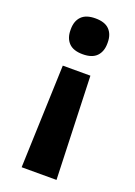

<svg xmlns="http://www.w3.org/2000/svg" viewBox="-129 -551 532 758"><g transform="rotate(20 137.0 -172.0)"><path d="M195 -278.5 210 154H63.5L79 -278.5ZM137 -498Q176.5 -498 195.5 -478.5Q214.5 -459 214.5 -425V-421Q214.5 -387 195.5 -367.2Q176.5 -347.5 137 -347.5Q97.5 -347.5 78.5 -367.2Q59.5 -387 59.5 -421V-425Q59.5 -459 78.5 -478.5Q97.5 -498 137 -498Z"/></g></svg>

Font: Anek Gujarati SemiExpanded SemiBold
Style: Regular
Weight: 600
Width: 6
Designer: Mrunmayee Ghaisas (Gujarati), Yesha Goshar (Latin)
Foundry: Ek Type
Version: Version 1.003